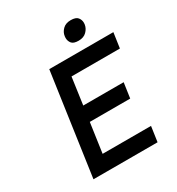

<svg xmlns="http://www.w3.org/2000/svg" viewBox="-207 -1017 1053 1144"><g transform="rotate(-30 319.5 -444.5)"><path d="M265 -411H543L528 -307H250L221 -104H554L539 0H98L198 -700H639L624 -596H291ZM435 -759Q400 -759 387.5 -775Q375 -791 375 -812Q375 -818 376 -824Q379 -849 399 -869Q419 -889 454 -889Q489 -889 502 -873Q515 -857 515 -836Q515 -830 514 -824Q510 -799 490 -779Q470 -759 435 -759Z"/></g></svg>

Font: Lexend
Style: Italic
Weight: 400
Italic angle: -8.13011°
Designer: Bonnie Shaver-Troup, Thomas Jockin
Foundry: Lexend
Version: Version 1.007